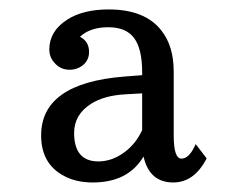

<svg xmlns="http://www.w3.org/2000/svg" viewBox="-20 -780 490 401"><path d="M276.9 -623V-628.9Q276.9 -677.7 260.3 -700.2Q243.7 -723.1 206.1 -723.1Q168 -723.1 147 -703.1Q166 -693.8 166 -671.4Q166 -649.9 146 -639.2Q136.2 -634.3 125.5 -634.3Q105.5 -634.3 92.8 -649.9Q83 -661.1 83 -676.8Q83 -714.8 120.1 -738.8Q153.3 -760.3 207 -760.3Q283.2 -760.3 317.4 -715.8Q342.8 -683.6 342.8 -630.4V-497.1Q342.8 -448.7 358.9 -448.7Q375.5 -448.7 388.7 -479L411.6 -449.2Q385.7 -398.9 341.8 -398.9Q292 -398.9 279.8 -453.1Q247.6 -398.9 173.8 -398.9Q143.6 -398.9 120.6 -409.2Q65.9 -433.6 65.9 -497.1Q65.9 -606.4 239.7 -620.1ZM276.9 -585 241.7 -583Q197.3 -580.6 169.9 -563Q134.8 -540.5 134.8 -502.4Q134.8 -442.9 185.5 -442.9Q213.9 -442.9 239.7 -461.9Q263.7 -479.5 276.9 -508.3Z"/></svg>

Font: BIZ UDPMincho
Style: Regular
Weight: 400
Designer: TypeBank Co., Ltd.
Foundry: Morisawa Inc.
Version: Version 1.06